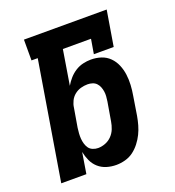

<svg xmlns="http://www.w3.org/2000/svg" viewBox="-135 -841 869 955"><g transform="rotate(-20 300.0 -363.5)"><path d="M319 8Q292 8 267.5 0.5Q243 -7 224.5 -23.5Q206 -40 195.5 -63Q185 -86 180 -111L162 0H29L132 -625H99V-735H537L506 -548H401L414 -625H265L235 -441Q246 -460 261 -477Q276 -494 295 -506Q314 -518 335.5 -523Q357 -528 377 -528Q406 -528 431.5 -519.5Q457 -511 475.5 -492.5Q494 -474 504.5 -449Q515 -424 518.5 -397Q522 -370 520.5 -342Q519 -314 514 -286L498 -186Q494 -163 487.5 -140Q481 -117 470.5 -95.5Q460 -74 444.5 -54Q429 -34 409.5 -19.5Q390 -5 366 1.5Q342 8 319 8ZM262 -102Q281 -102 300.5 -109.5Q320 -117 334.5 -132Q349 -147 356.5 -166Q364 -185 367 -204L384 -304Q386 -317 387 -330.5Q388 -344 386 -356.5Q384 -369 379.5 -380.5Q375 -392 366.5 -401Q358 -410 345.5 -414Q333 -418 320 -418Q302 -418 284 -413Q266 -408 251 -396Q236 -384 227.5 -366.5Q219 -349 217 -332L200 -232Q198 -217 197 -203Q196 -189 197 -175Q198 -161 202 -147.5Q206 -134 213.5 -123.5Q221 -113 234.5 -107.5Q248 -102 262 -102Z"/></g></svg>

Font: Iosevka HT Extrabold Extended
Style: Italic
Weight: 800
Width: 7
Italic angle: -9°
Monospace: yes
Designer: Belleve Invis
Foundry: Belleve Invis
Version: Version 32.3.0; ttfautohint (v1.8.4)